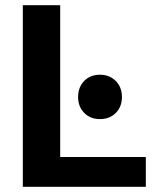

<svg xmlns="http://www.w3.org/2000/svg" viewBox="-20 -720 605 740"><path d="M68 0ZM68 -700H212V-115H542V0H68ZM281 -346Q281 -384 304.5 -408Q328 -432 365 -432Q402 -432 426 -408Q450 -384 450 -346Q450 -309 426.5 -285Q403 -261 365 -261Q328 -261 304.5 -285Q281 -309 281 -346Z"/></svg>

Font: Sarabun
Style: Bold
Weight: 700
Designer: Suppakit Chalermlarp | Katatrad Co.,Ltd.
Foundry: Cadson Demak Co.,Ltd.
Version: Version 1.000; ttfautohint (v1.6)